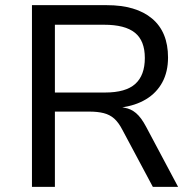

<svg xmlns="http://www.w3.org/2000/svg" viewBox="-20 -725 757 745"><path d="M104 0V-705H394Q508 -705 570 -653Q632 -601 632 -502Q632 -446 609.5 -405Q587 -364 546 -339.5Q505 -315 450 -308L453 -309L463 -307Q488 -303 508 -286Q528 -269 547 -233L671 0H573L455 -221Q440 -250 423 -265Q406 -280 382.5 -286Q359 -292 326 -292H193V0ZM193 -366H388Q468 -366 505 -399.5Q542 -433 542 -500Q542 -567 503.5 -598Q465 -629 384 -629H193Z"/></svg>

Font: Nunito Sans 8pt
Style: Regular
Weight: 400
Version: Version 3.101;gftools[0.9.27]